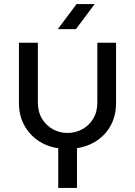

<svg xmlns="http://www.w3.org/2000/svg" viewBox="-20 -720 663 943"><path d="M266 203V8Q210 0 166.5 -30Q123 -60 98 -107Q73 -154 73 -215V-510H166V-216Q166 -170 186.5 -136.5Q207 -103 240 -85Q273 -67 311 -67Q350 -67 383.5 -85Q417 -103 437.5 -136.5Q458 -170 458 -216V-510H550V-215Q550 -154 525.5 -107Q501 -60 457.5 -30.5Q414 -1 358 8V203ZM264 -577 356 -700H445L353 -577Z"/></svg>

Font: MuseoModerno
Style: Regular
Weight: 400
Designer: Pablo Cosgaya, Héctor Gatti, Marcela Romero, and the Authors of The MuseoModerno Project.
Foundry: Omnibus-Type Team
Version: Version 1.001